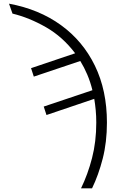

<svg xmlns="http://www.w3.org/2000/svg" viewBox="-20 -785 640 1045"><path d="M421 240Q458 164 481 75Q504 -14 504 -118Q504 -153 501 -185Q498 -217 493 -247L233 -159L218 -205L483 -294Q472 -339 455 -379Q438 -419 417 -453L164 -368L149 -414L389 -495Q321 -585 230 -637Q139 -689 48 -711L29 -765Q192 -735 311.5 -648.5Q431 -562 496.5 -427.5Q562 -293 562 -118Q562 -11 539 78.5Q516 168 481 240Z"/></svg>

Font: Noto Sans Mono Light
Style: Regular
Weight: 300
Designer: Monotype Design Team
Foundry: Monotype Imaging Inc.
Version: Version 2.014; ttfautohint (v1.8.4.7-5d5b)